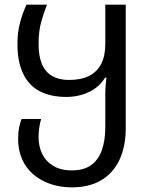

<svg xmlns="http://www.w3.org/2000/svg" viewBox="-20 -556 636 826"><path d="M289 250Q238 250 195.5 235Q153 220 122 193Q91 166 74.5 127.5Q58 89 58 43Q58 14 62 -6.5Q66 -27 73 -44H157Q152 -28 149 -7.5Q146 13 146 35Q146 74 161.5 106Q177 138 209 157.5Q241 177 289 177Q341 177 372.5 154Q404 131 418.5 89Q433 47 433 -10V-147Q433 -161 433.5 -173.5Q434 -186 435.5 -198.5Q437 -211 438 -222H432Q407 -181 362.5 -160Q318 -139 265 -139Q198 -139 151 -163.5Q104 -188 79.5 -239Q55 -290 55 -367Q55 -418 66.5 -460Q78 -502 94 -536H182Q167 -497 156.5 -459Q146 -421 146 -365Q146 -313 161 -279Q176 -245 205.5 -228.5Q235 -212 276 -212Q329 -212 363.5 -229.5Q398 -247 415.5 -281.5Q433 -316 433 -367V-536H521V-6Q521 75 493.5 132.5Q466 190 414.5 220Q363 250 289 250Z"/></svg>

Font: Noto Sans Georgian
Style: Regular
Weight: 400
Designer: Monotype Design Team, Akaki Razmadze
Foundry: Google LLC
Version: Version 2.002